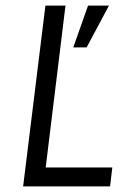

<svg xmlns="http://www.w3.org/2000/svg" viewBox="-20 -669 430 689"><path d="M375 0 383 -68H144L215 -649H143L63 0ZM371 -649H296L243 -499H291Z"/></svg>

Font: Gamestation Condensed
Style: Italic
Weight: 400
Width: 3
Designer: Jonas Hecksher
Foundry: Jonas Hecksher, Playtypeª, e-types AS
Version: Version 1.003